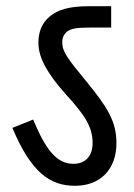

<svg xmlns="http://www.w3.org/2000/svg" viewBox="-20 -642 432 620"><path d="M356 -180C356 -250 327 -296 258 -380C199 -452 181 -475 181 -505C181 -520 186 -532 198 -541C210 -549 225 -553 268 -553H339V-622H268C199 -622 166 -609 142 -590C117 -570 104 -541 104 -504C104 -453 136 -401 193 -337C256 -268 279 -231 279 -180C279 -137 255 -113 217 -113C163 -113 128 -158 87 -256L20 -229C81 -84 142 -42 222 -42C304 -42 356 -95 356 -180Z"/></svg>

Font: Noto Sans Devanagari UI Condensed
Style: Regular
Weight: 400
Width: 3
Designer: Jelle Bosma - Monotype Design Team
Foundry: Monotype Imaging Inc.
Version: Version 2.003